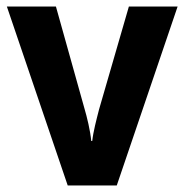

<svg xmlns="http://www.w3.org/2000/svg" viewBox="-20 -567 564 587"><path d="M187 0H337L523 -547H374L283 -233C275 -202 265 -164 262 -136H259C256 -168 246 -209 238 -236L151 -547H1Z"/></svg>

Font: Noto Sans Devanagari SemiCondensed
Style: Bold
Weight: 700
Width: 4
Designer: Jelle Bosma - Monotype Design Team
Foundry: Monotype Imaging Inc.
Version: Version 2.004